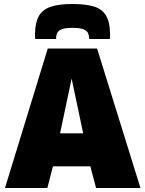

<svg xmlns="http://www.w3.org/2000/svg" viewBox="-20 -945 731 965"><path d="M5 0 220 -701H468L686 0H463L434 -109H246L218 0ZM282 -275H398L340 -550ZM344 -925Q406 -925 448 -913.5Q490 -902 511 -870Q532 -838 533 -777Q533 -770 533 -763Q533 -756 532 -749H428Q428 -750 428 -751.5Q428 -753 428 -756Q427 -768 422 -779.5Q417 -791 399 -798Q381 -805 344 -805Q308 -805 290.5 -798Q273 -791 267.5 -779.5Q262 -768 262 -756Q262 -753 262 -751.5Q262 -750 262 -749H157Q156 -756 156 -763Q156 -770 156 -777Q157 -833 175.5 -865Q194 -897 235 -911Q276 -925 344 -925Z"/></svg>

Font: Georama ExtraCondensed Thin ExtraBold
Style: Regular
Weight: 800
Version: Version 1.001